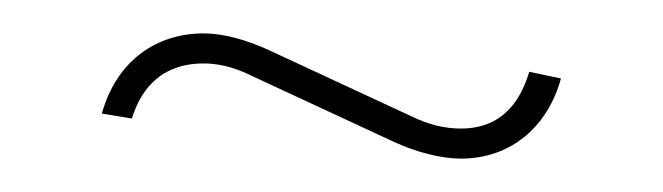

<svg xmlns="http://www.w3.org/2000/svg" viewBox="-20 -397 397 115"><path d="M102 -377C74 -377 50 -361 41 -329L59 -326C63 -339 73 -359 102 -359C114 -359 124 -355 132 -351L216 -312C229 -306 244 -302 256 -302C286 -302 308 -321 316 -350L297 -354C293 -341 284 -320 256 -320C247 -320 237 -322 225 -328L141 -367C128 -373 114 -377 102 -377Z"/></svg>

Font: Rawengulk
Style: Light
Weight: 300
Version: Version 0.9